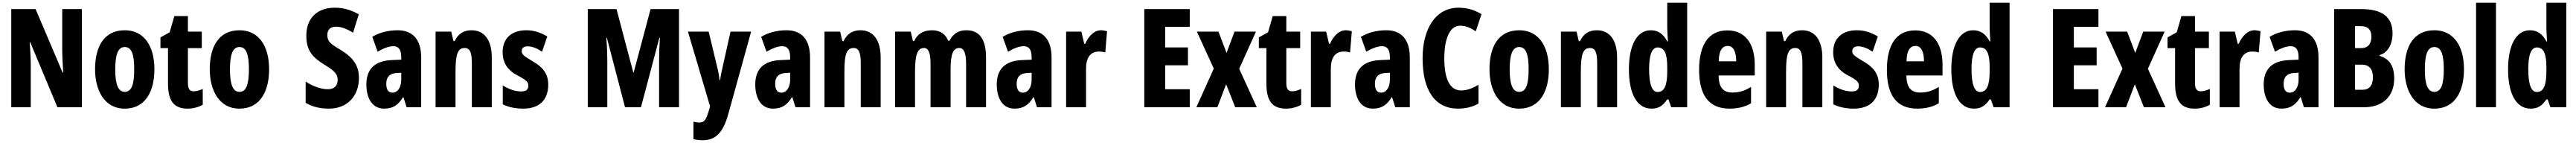

<svg xmlns="http://www.w3.org/2000/svg" viewBox="-20 -780 18755 1040"><path d="M576 0V-714H433V-419C433 -378 436 -322 440 -252H436L239 -714H62V0H204V-300C204 -341 202 -399 196 -473H200L398 0Z M1104 -276C1104 -458 1019 -560 889 -560C736 -560 672 -439 672 -276C672 -126 739 10 887 10C1048 10 1104 -129 1104 -276ZM819 -274C819 -386 840 -438 888 -438C938 -438 957 -385 957 -276C957 -166 938 -112 888 -112C840 -112 819 -167 819 -274Z M1390 -116C1360 -116 1348 -136 1348 -175V-430H1449V-550H1348V-663H1249L1215 -545L1148 -508V-430H1203V-172C1203 -49 1244 10 1345 10C1387 10 1423 0 1456 -18V-133C1431 -122 1409 -116 1390 -116Z M1939 -276C1939 -458 1854 -560 1724 -560C1571 -560 1507 -439 1507 -276C1507 -126 1574 10 1722 10C1883 10 1939 -129 1939 -276ZM1654 -274C1654 -386 1675 -438 1723 -438C1773 -438 1792 -385 1792 -276C1792 -166 1773 -112 1723 -112C1675 -112 1654 -167 1654 -274Z M2593 -213C2593 -307 2547 -364 2460 -417C2378 -465 2363 -482 2363 -527C2363 -561 2383 -586 2425 -586C2461 -586 2503 -572 2550 -542L2592 -676C2535 -708 2478 -724 2419 -724C2285 -725 2209 -643 2210 -519C2210 -406 2262 -358 2346 -307C2425 -259 2438 -236 2438 -197C2438 -159 2415 -131 2368 -131C2319 -131 2259 -151 2205 -187V-32C2262 0 2315 10 2376 10C2508 10 2593 -82 2593 -213Z M2875 -560C2805 -560 2741 -543 2690 -512L2729 -404C2775 -431 2813 -444 2844 -444C2883 -444 2901 -417 2901 -364V-346L2831 -343C2712 -338 2647 -281 2647 -165C2647 -76 2683 10 2776 10C2842 10 2879 -17 2914 -73H2917L2940 0H3046V-362C3046 -494 2983 -560 2875 -560ZM2867 -249 2901 -251V-201C2901 -143 2874 -106 2837 -106C2808 -106 2792 -127 2792 -171C2792 -221 2817 -246 2867 -249Z M3412 -560C3355 -560 3314 -533 3290 -481H3281L3265 -550H3151V0H3296V-258C3296 -386 3312 -431 3363 -431C3404 -431 3415 -392 3415 -317V0H3560V-361C3560 -489 3506 -560 3412 -560Z M3971 -165C3971 -249 3925 -296 3858 -334C3788 -376 3778 -385 3778 -408C3778 -431 3793 -443 3821 -443C3857 -443 3894 -426 3926 -404L3964 -515C3914 -544 3867 -560 3812 -560C3703 -560 3639 -500 3639 -401C3639 -323 3676 -269 3744 -233C3817 -196 3826 -180 3826 -157C3826 -128 3809 -115 3775 -115C3726 -115 3677 -135 3640 -159V-21C3686 1 3736 10 3789 10C3903 10 3971 -50 3971 -165Z M4530 0H4646L4780 -505H4784C4780 -443 4778 -391 4778 -343V0H4923V-714H4716L4593 -253H4590L4468 -714H4259V0H4401V-341C4401 -384 4399 -440 4394 -505H4398Z M4988 -550 5149 -7 5143 15C5120 95 5108 111 5068 111C5055 111 5041 109 5028 105V232C5049 237 5070 240 5094 240C5189 240 5244 187 5283 45L5448 -550H5298L5241 -295C5231 -253 5225 -222 5222 -197H5218C5216 -224 5209 -261 5200 -296L5139 -550Z M5706 -560C5636 -560 5572 -543 5521 -512L5560 -404C5606 -431 5644 -444 5675 -444C5714 -444 5732 -417 5732 -364V-346L5662 -343C5543 -338 5478 -281 5478 -165C5478 -76 5514 10 5607 10C5673 10 5710 -17 5745 -73H5748L5771 0H5877V-362C5877 -494 5814 -560 5706 -560ZM5698 -249 5732 -251V-201C5732 -143 5705 -106 5668 -106C5639 -106 5623 -127 5623 -171C5623 -221 5648 -246 5698 -249Z M6243 -560C6186 -560 6145 -533 6121 -481H6112L6096 -550H5982V0H6127V-258C6127 -386 6143 -431 6194 -431C6235 -431 6246 -392 6246 -317V0H6391V-361C6391 -489 6337 -560 6243 -560Z M7015 -560C6956 -560 6917 -533 6892 -484H6882C6865 -528 6829 -560 6765 -560C6702 -560 6656 -532 6635 -481H6626L6610 -550H6496V0H6641V-255C6641 -374 6656 -431 6706 -431C6740 -431 6754 -393 6754 -316V0H6900V-271C6900 -380 6915 -431 6964 -431C6997 -431 7013 -393 7013 -315V0H7158V-360C7158 -495 7110 -560 7015 -560Z M7464 -560C7394 -560 7330 -543 7279 -512L7318 -404C7364 -431 7402 -444 7433 -444C7472 -444 7490 -417 7490 -364V-346L7420 -343C7301 -338 7236 -281 7236 -165C7236 -76 7272 10 7365 10C7431 10 7468 -17 7503 -73H7506L7529 0H7635V-362C7635 -494 7572 -560 7464 -560ZM7456 -249 7490 -251V-201C7490 -143 7463 -106 7426 -106C7397 -106 7381 -127 7381 -171C7381 -221 7406 -246 7456 -249Z M7994 -560C7941 -560 7900 -509 7880 -461H7873L7852 -550H7741V0H7886V-279C7886 -358 7916 -405 7979 -405C7998 -405 8013 -403 8026 -398L8039 -553C8020 -558 8007 -560 7994 -560Z M8641 0V-131H8462V-305H8628V-435H8462V-585H8641V-714H8310V0Z M8816 -281 8689 0H8842L8906 -167L8972 0H9129L9001 -280L9123 -550H8967L8909 -395L8850 -550H8693Z M9386 -116C9356 -116 9344 -136 9344 -175V-430H9445V-550H9344V-663H9245L9211 -545L9144 -508V-430H9199V-172C9199 -49 9240 10 9341 10C9383 10 9419 0 9452 -18V-133C9427 -122 9405 -116 9386 -116Z M9776 -560C9723 -560 9682 -509 9662 -461H9655L9634 -550H9523V0H9668V-279C9668 -358 9698 -405 9761 -405C9780 -405 9795 -403 9808 -398L9821 -553C9802 -558 9789 -560 9776 -560Z M10072 -560C10002 -560 9938 -543 9887 -512L9926 -404C9972 -431 10010 -444 10041 -444C10080 -444 10098 -417 10098 -364V-346L10028 -343C9909 -338 9844 -281 9844 -165C9844 -76 9880 10 9973 10C10039 10 10076 -17 10111 -73H10114L10137 0H10243V-362C10243 -494 10180 -560 10072 -560ZM10064 -249 10098 -251V-201C10098 -143 10071 -106 10034 -106C10005 -106 9989 -127 9989 -171C9989 -221 10014 -246 10064 -249Z M10609 -593C10651 -593 10687 -577 10723 -552L10765 -677C10712 -709 10657 -724 10597 -724C10432 -724 10336 -572 10336 -356C10336 -121 10428 10 10593 10C10650 10 10699 -2 10743 -27V-163C10702 -140 10661 -122 10617 -122C10537 -122 10494 -202 10494 -355C10494 -497 10533 -593 10609 -593Z M11255 -276C11255 -458 11170 -560 11040 -560C10887 -560 10823 -439 10823 -276C10823 -126 10890 10 11038 10C11199 10 11255 -129 11255 -276ZM10970 -274C10970 -386 10991 -438 11039 -438C11089 -438 11108 -385 11108 -276C11108 -166 11089 -112 11039 -112C10991 -112 10970 -167 10970 -274Z M11604 -560C11547 -560 11506 -533 11482 -481H11473L11457 -550H11343V0H11488V-258C11488 -386 11504 -431 11555 -431C11596 -431 11607 -392 11607 -317V0H11752V-361C11752 -489 11698 -560 11604 -560Z M12002 10C12055 10 12084 -10 12117 -57H12126L12146 0H12262V-760H12117V-578C12117 -557 12119 -525 12122 -479H12117C12088 -535 12048 -560 11997 -560C11898 -560 11838 -453 11838 -276C11838 -98 11897 10 12002 10ZM12047 -111C12007 -111 11985 -165 11985 -277C11985 -381 12006 -435 12047 -435C12096 -435 12117 -391 12117 -292V-261C12117 -156 12095 -111 12047 -111Z M12555 -559C12419 -559 12349 -456 12349 -272C12349 -94 12415 10 12570 10C12630 10 12682 -2 12727 -29V-148C12679 -118 12639 -107 12591 -107C12524 -107 12492 -145 12491 -231H12754V-309C12754 -466 12682 -559 12555 -559ZM12558 -446C12596 -446 12619 -408 12619 -334H12492C12493 -415 12519 -446 12558 -446Z M13098 -560C13041 -560 13000 -533 12976 -481H12967L12951 -550H12837V0H12982V-258C12982 -386 12998 -431 13049 -431C13090 -431 13101 -392 13101 -317V0H13246V-361C13246 -489 13192 -560 13098 -560Z M13657 -165C13657 -249 13611 -296 13544 -334C13474 -376 13464 -385 13464 -408C13464 -431 13479 -443 13507 -443C13543 -443 13580 -426 13612 -404L13650 -515C13600 -544 13553 -560 13498 -560C13389 -560 13325 -500 13325 -401C13325 -323 13362 -269 13430 -233C13503 -196 13512 -180 13512 -157C13512 -128 13495 -115 13461 -115C13412 -115 13363 -135 13326 -159V-21C13372 1 13422 10 13475 10C13589 10 13657 -50 13657 -165Z M13922 -559C13786 -559 13716 -456 13716 -272C13716 -94 13782 10 13937 10C13997 10 14049 -2 14094 -29V-148C14046 -118 14006 -107 13958 -107C13891 -107 13859 -145 13858 -231H14121V-309C14121 -466 14049 -559 13922 -559ZM13925 -446C13963 -446 13986 -408 13986 -334H13859C13860 -415 13886 -446 13925 -446Z M14349 10C14402 10 14431 -10 14464 -57H14473L14493 0H14609V-760H14464V-578C14464 -557 14466 -525 14469 -479H14464C14435 -535 14395 -560 14344 -560C14245 -560 14185 -453 14185 -276C14185 -98 14244 10 14349 10ZM14394 -111C14354 -111 14332 -165 14332 -277C14332 -381 14353 -435 14394 -435C14443 -435 14464 -391 14464 -292V-261C14464 -156 14442 -111 14394 -111Z M15256 0V-131H15077V-305H15243V-435H15077V-585H15256V-714H14925V0Z M15431 -281 15304 0H15457L15521 -167L15587 0H15744L15616 -280L15738 -550H15582L15524 -395L15465 -550H15308Z M16001 -116C15971 -116 15959 -136 15959 -175V-430H16060V-550H15959V-663H15860L15826 -545L15759 -508V-430H15814V-172C15814 -49 15855 10 15956 10C15998 10 16034 0 16067 -18V-133C16042 -122 16020 -116 16001 -116Z M16391 -560C16338 -560 16297 -509 16277 -461H16270L16249 -550H16138V0H16283V-279C16283 -358 16313 -405 16376 -405C16395 -405 16410 -403 16423 -398L16436 -553C16417 -558 16404 -560 16391 -560Z M16687 -560C16617 -560 16553 -543 16502 -512L16541 -404C16587 -431 16625 -444 16656 -444C16695 -444 16713 -417 16713 -364V-346L16643 -343C16524 -338 16459 -281 16459 -165C16459 -76 16495 10 16588 10C16654 10 16691 -17 16726 -73H16729L16752 0H16858V-362C16858 -494 16795 -560 16687 -560ZM16679 -249 16713 -251V-201C16713 -143 16686 -106 16649 -106C16620 -106 16604 -127 16604 -171C16604 -221 16629 -246 16679 -249Z M17168 -714H16972V0H17190C17326 0 17409 -80 17409 -208C17409 -297 17377 -352 17302 -374V-379C17360 -395 17397 -455 17397 -537C17397 -657 17322 -714 17168 -714ZM17168 -430H17124V-590H17166C17217 -590 17243 -564 17243 -515C17243 -459 17217 -430 17168 -430ZM17124 -310H17174C17225 -310 17254 -278 17254 -220C17254 -158 17228 -127 17178 -127H17124Z M17917 -276C17917 -458 17832 -560 17702 -560C17549 -560 17485 -439 17485 -276C17485 -126 17552 10 17700 10C17861 10 17917 -129 17917 -276ZM17632 -274C17632 -386 17653 -438 17701 -438C17751 -438 17770 -385 17770 -276C17770 -166 17751 -112 17701 -112C17653 -112 17632 -167 17632 -274Z M18150 0V-760H18005V0Z M18402 10C18455 10 18484 -10 18517 -57H18526L18546 0H18662V-760H18517V-578C18517 -557 18519 -525 18522 -479H18517C18488 -535 18448 -560 18397 -560C18298 -560 18238 -453 18238 -276C18238 -98 18297 10 18402 10ZM18447 -111C18407 -111 18385 -165 18385 -277C18385 -381 18406 -435 18447 -435C18496 -435 18517 -391 18517 -292V-261C18517 -156 18495 -111 18447 -111Z"/></svg>

Font: Noto Sans Myanmar ExtraCondensed ExtraBold
Style: Regular
Weight: 800
Width: 2
Designer: Monotype Design Team
Foundry: Monotype Imaging Inc.
Version: Version 2.107